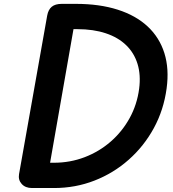

<svg xmlns="http://www.w3.org/2000/svg" viewBox="-20 -948 872 968"><path d="M141.5 0Q108 0 89.5 -20.5Q71 -41 76 -70L218 -870Q223.5 -899.5 241 -914Q258.5 -928.5 291.5 -928.5H362.5Q482 -928.5 573.5 -899.2Q665 -870 724.5 -814.5Q784 -759 808.8 -680Q833.5 -601 820 -502Q805.5 -394 755.8 -302.5Q706 -211 629.2 -143Q552.5 -75 456.2 -37.5Q360 0 252 0ZM232.5 -127.5H252Q333.5 -127.5 406.8 -155.5Q480 -183.5 538 -234Q596 -284.5 633.5 -352.5Q671 -420.5 681.5 -500.5Q690.5 -570 673.5 -625.5Q656.5 -681 616 -720.2Q575.5 -759.5 513.2 -780.2Q451 -801 370 -801H350.5Z"/></svg>

Font: Edu AU VIC WA NT Pre
Style: Bold
Weight: 700
Designer: Tina and Corey Anderson, Eben Sorkin, Mirko Velimirovic
Foundry: Google for Education
Version: Version 1.001